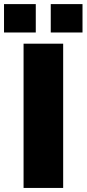

<svg xmlns="http://www.w3.org/2000/svg" viewBox="-55 -925 426 945"><path d="M-35.2 -765.1V-904.8H121.1V-765.1ZM194.8 -765.1V-904.8H351.1V-765.1ZM61 0V-710H255.9V0Z"/></svg>

Font: Rawline Black
Style: Regular
Weight: 900
Designer: Matt McInerney, Pablo Impallari, Rodrigo Fuenzalida
Foundry: Matt McInerney, Pablo Impallari, Rodrigo Fuenzalida
Version: Version 4.020;PS 004.020;hotconv 1.0.88;makeotf.lib2.5.64775